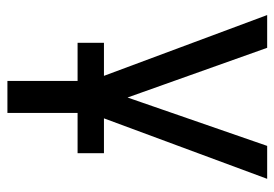

<svg xmlns="http://www.w3.org/2000/svg" viewBox="-136 -432 772 541"><g transform="rotate(90 250.5 -162.0)"><path d="M298.8 -64.5V203.6H208.5V-64.5ZM251 -122.6 391.6 -528.3H484.4L288.6 0H228.5ZM115.2 -528.3 259.8 -122.1 279.8 0H219.7L22.9 -528.3ZM412.1 -68.4V5.9H101.1V-68.4Z"/></g></svg>

Font: RobotoDEMO
Style: Regular
Weight: 400
Designer: Christian Robertson
Foundry: Google
Version: Version 2.136